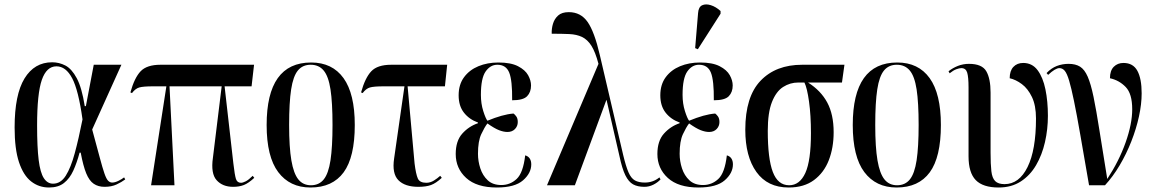

<svg xmlns="http://www.w3.org/2000/svg" viewBox="-20 -824 5134 854"><path d="M198 10Q153 10 118.5 -17Q84 -44 64.5 -102.5Q45 -161 45 -257Q45 -403 89 -475Q133 -547 212 -547Q243 -547 271 -532.5Q299 -518 321.5 -476Q344 -434 357 -352H362L397 -536H520L390 -248Q411 -171 423.5 -124Q436 -77 444.5 -52.5Q453 -28 461 -20Q469 -12 479 -12Q491 -12 506.5 -19.5Q522 -27 532 -35L537 -26Q521 -14 498.5 -3.5Q476 7 445 7Q417 7 397 -6.5Q377 -20 363.5 -53Q350 -86 339 -145H334Q322 -100 306 -65Q290 -30 264.5 -10Q239 10 198 10ZM216 -7Q250 -7 272.5 -42.5Q295 -78 312.5 -142.5Q330 -207 347 -293Q329 -423 301 -476Q273 -529 231 -529Q187 -529 166 -468.5Q145 -408 145 -266Q145 -169 152 -112.5Q159 -56 175 -31.5Q191 -7 216 -7Z M652 0 720 -440H660Q617 -440 599.5 -435Q582 -430 567 -410L560 -413Q578 -478 605.5 -507Q633 -536 694 -536H1110L1099 -440H979L1018 -97Q1024 -45 1029.5 -28Q1035 -11 1052 -11Q1060 -11 1073 -17.5Q1086 -24 1104 -42L1111 -33Q1085 -9 1064.5 -1Q1044 7 1017 7Q970 7 943.5 -22.5Q917 -52 927 -122L966 -440H734L756 0Z M1361 10Q1269 10 1217.5 -58.5Q1166 -127 1166 -268Q1166 -546 1364 -546Q1458 -546 1508 -476.5Q1558 -407 1558 -268Q1558 -125 1508.5 -57.5Q1459 10 1361 10ZM1363 0Q1399 0 1420 -26Q1441 -52 1450 -111Q1459 -170 1459 -268Q1459 -368 1450 -426.5Q1441 -485 1419.5 -510.5Q1398 -536 1362 -536Q1326 -536 1305 -510.5Q1284 -485 1275 -426.5Q1266 -368 1266 -268Q1266 -169 1276 -110.5Q1286 -52 1307 -26Q1328 0 1363 0Z M1841 7Q1781 7 1752 -22.5Q1723 -52 1733 -119L1779 -440H1686Q1643 -440 1625.5 -435Q1608 -430 1593 -410L1586 -413Q1604 -478 1631.5 -507Q1659 -536 1720 -536H1969L1959 -440H1793L1824 -97Q1830 -49 1838.5 -30Q1847 -11 1876 -11Q1894 -11 1910 -21Q1926 -31 1938 -42L1945 -33Q1919 -9 1897 -1Q1875 7 1841 7Z M2190 10Q2100 10 2053.5 -32.5Q2007 -75 2007 -139Q2007 -197 2036 -229.5Q2065 -262 2106 -276V-279Q2067 -293 2043.5 -323Q2020 -353 2020 -400Q2020 -448 2044 -480.5Q2068 -513 2108 -529.5Q2148 -546 2197 -546Q2252 -546 2284 -529.5Q2316 -513 2329 -489.5Q2342 -466 2342 -444Q2342 -414 2324.5 -396Q2307 -378 2258 -378Q2259 -466 2245 -501Q2231 -536 2192 -536Q2161 -536 2140 -506Q2119 -476 2119 -402Q2119 -363 2129.5 -330Q2140 -297 2148 -287Q2182 -301 2210.5 -309Q2239 -317 2264 -319Q2270 -315 2276.5 -306Q2283 -297 2283 -281Q2283 -263 2270.5 -250Q2258 -237 2237 -237Q2220 -237 2199.5 -245Q2179 -253 2148 -275Q2135 -258 2120.5 -227Q2106 -196 2106 -140Q2106 -107 2116.5 -75Q2127 -43 2149.5 -22Q2172 -1 2210 -1Q2249 -1 2278 -28Q2307 -55 2316 -133Q2330 -129 2336.5 -118.5Q2343 -108 2343 -93Q2343 -54 2306.5 -22Q2270 10 2190 10Z M2413 0 2642 -540Q2628 -593 2610.5 -620.5Q2593 -648 2569 -659.5Q2545 -671 2512 -672.5Q2479 -674 2434 -674Q2433 -696 2439.5 -718Q2446 -740 2462.5 -755Q2479 -770 2510 -770Q2563 -770 2593.5 -726.5Q2624 -683 2648 -579L2752 -134Q2764 -84 2775.5 -57.5Q2787 -31 2804 -21.5Q2821 -12 2848 -12Q2885 -12 2913 -35L2918 -26Q2905 -12 2886 -2.5Q2867 7 2846 7Q2816 7 2796 -4Q2776 -15 2761.5 -44.5Q2747 -74 2735 -131L2678 -379H2677L2537 0Z M3087 10Q2997 10 2950.5 -32.5Q2904 -75 2904 -139Q2904 -197 2933 -229.5Q2962 -262 3003 -276V-279Q2964 -293 2940.5 -323Q2917 -353 2917 -400Q2917 -448 2941 -480.5Q2965 -513 3005 -529.5Q3045 -546 3094 -546Q3149 -546 3181 -529.5Q3213 -513 3226 -489.5Q3239 -466 3239 -444Q3239 -414 3221.5 -396Q3204 -378 3155 -378Q3156 -466 3142 -501Q3128 -536 3089 -536Q3058 -536 3037 -506Q3016 -476 3016 -402Q3016 -363 3026.5 -330Q3037 -297 3045 -287Q3079 -301 3107.5 -309Q3136 -317 3161 -319Q3167 -315 3173.5 -306Q3180 -297 3180 -281Q3180 -263 3167.5 -250Q3155 -237 3134 -237Q3117 -237 3096.5 -245Q3076 -253 3045 -275Q3032 -258 3017.5 -227Q3003 -196 3003 -140Q3003 -107 3013.5 -75Q3024 -43 3046.5 -22Q3069 -1 3107 -1Q3146 -1 3175 -28Q3204 -55 3213 -133Q3227 -129 3233.5 -118.5Q3240 -108 3240 -93Q3240 -54 3203.5 -22Q3167 10 3087 10ZM3084 -605 3072 -610 3085 -766Q3087 -793 3103 -800.5Q3119 -808 3141.5 -801Q3164 -794 3185 -775V-763Z M3488 10Q3394 10 3344.5 -59Q3295 -128 3295 -247Q3295 -394 3363 -465Q3431 -536 3548 -536H3736L3725 -457H3574Q3631 -421 3659.5 -368Q3688 -315 3688 -236Q3688 -167 3666.5 -111.5Q3645 -56 3600.5 -23Q3556 10 3488 10ZM3490 0Q3537 0 3562 -54.5Q3587 -109 3587 -232Q3587 -311 3578.5 -372Q3570 -433 3558 -457H3531Q3494 -457 3463 -437Q3432 -417 3413.5 -370Q3395 -323 3395 -242Q3395 -118 3417.5 -59Q3440 0 3490 0Z M3968 10Q3876 10 3824.5 -58.5Q3773 -127 3773 -268Q3773 -546 3971 -546Q4065 -546 4115 -476.5Q4165 -407 4165 -268Q4165 -125 4115.5 -57.5Q4066 10 3968 10ZM3970 0Q4006 0 4027 -26Q4048 -52 4057 -111Q4066 -170 4066 -268Q4066 -368 4057 -426.5Q4048 -485 4026.5 -510.5Q4005 -536 3969 -536Q3933 -536 3912 -510.5Q3891 -485 3882 -426.5Q3873 -368 3873 -268Q3873 -169 3883 -110.5Q3893 -52 3914 -26Q3935 0 3970 0Z M4422 10Q4352 10 4320 -23Q4288 -56 4288 -129V-435Q4288 -481 4282 -501Q4276 -521 4256 -521Q4247 -521 4233.5 -516Q4220 -511 4204 -498L4199 -507Q4218 -522 4241 -531Q4264 -540 4290 -540Q4348 -540 4367 -507Q4386 -474 4386 -412V-145Q4386 -93 4389.5 -62.5Q4393 -32 4406.5 -18.5Q4420 -5 4448 -5Q4513 -5 4550.5 -81Q4588 -157 4588 -297Q4588 -355 4570 -392.5Q4552 -430 4525 -450Q4498 -470 4471 -476Q4471 -509 4487.5 -526.5Q4504 -544 4531 -544Q4571 -544 4595 -512Q4619 -480 4630 -426.5Q4641 -373 4641 -309Q4641 -249 4628 -192Q4615 -135 4588.5 -89.5Q4562 -44 4520.5 -17Q4479 10 4422 10Z M4824 0Q4801 -133 4785 -225Q4769 -317 4757 -375Q4745 -433 4735.5 -465Q4726 -497 4716 -509Q4706 -521 4692 -521Q4674 -521 4642 -491L4635 -499Q4656 -521 4680.5 -530.5Q4705 -540 4733 -540Q4764 -540 4784 -527.5Q4804 -515 4818 -483Q4832 -451 4844 -393Q4856 -335 4870 -245.5Q4884 -156 4905 -28Q4957 -107 4986.5 -190Q5016 -273 5016 -338Q5016 -407 4987 -437Q4958 -467 4917 -476Q4917 -510 4934 -527Q4951 -544 4977 -544Q5020 -544 5039 -509Q5058 -474 5058 -409Q5058 -361 5046 -306Q5034 -251 5012 -195Q4990 -139 4960 -88.5Q4930 -38 4895 0Z"/></svg>

Font: Noto Serif Display ExtraCondensed Medium
Style: Regular
Weight: 500
Width: 2
Designer: Monotype Design Team
Foundry: Monotype Imaging Inc.
Version: Version 2.009